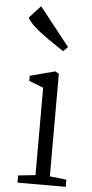

<svg xmlns="http://www.w3.org/2000/svg" viewBox="-59 -897 446 932"><g transform="rotate(5 164.5 -431.5)"><path d="M204 -671Q146 -709 106.5 -740Q67 -771 47 -802L103 -863L250 -677L228 -655ZM147 -44V-470L77 -497V-522L199 -554L217 -544V-44L298 -35V0H63V-35Z"/></g></svg>

Font: Martel Light
Style: Regular
Weight: 300
Designer: Dan Reynolds
Foundry: Dan Reynolds
Version: Version 1.001; ttfautohint (v1.1) -l 5 -r 5 -G 72 -x 0 -D la